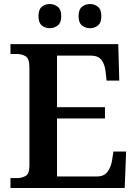

<svg xmlns="http://www.w3.org/2000/svg" viewBox="-20 -933 682 953"><path d="M32 0V-49H63Q88 -49 107 -59.5Q126 -70 126 -111V-598Q126 -642 107.5 -653.5Q89 -665 63 -665H32V-714H567L572 -533H509L504 -579Q500 -614 483.5 -635.5Q467 -657 431 -657H263V-401H501V-345H263V-57H460Q496 -57 513 -79.5Q530 -102 536 -135L543 -181H606L599 0ZM427 -793Q404 -793 387 -806.5Q370 -820 370 -853Q370 -886 387 -899.5Q404 -913 427 -913Q449 -913 466 -899.5Q483 -886 483 -853Q483 -820 466 -806.5Q449 -793 427 -793ZM227 -793Q204 -793 187.5 -806.5Q171 -820 171 -853Q171 -886 187.5 -899.5Q204 -913 227 -913Q249 -913 266.5 -899.5Q284 -886 284 -853Q284 -820 266.5 -806.5Q249 -793 227 -793Z"/></svg>

Font: Noto Serif Thai SemiBold
Style: Regular
Weight: 600
Designer: Monotype Design Team
Foundry: Monotype Imaging Inc.
Version: Version 2.001; ttfautohint (v1.8.4.7-5d5b)